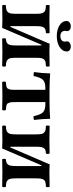

<svg xmlns="http://www.w3.org/2000/svg" viewBox="527 -1196 671 1765"><g transform="rotate(90 862.5 -313.5)"><path d="M226.1 -70.8 368.2 -400.9Q370.6 -406.7 375 -417.7Q379.4 -428.7 381.8 -434.1Q418 -432.1 456.1 -432.1Q503.9 -432.1 587.9 -434.1Q592.3 -429.7 592.3 -417Q592.3 -404.3 587.9 -399.9Q562.5 -398.9 549.6 -396.2Q536.6 -393.6 526.9 -383.5Q517.1 -373.5 514.2 -355.7Q511.2 -337.9 511.2 -306.2V-127Q511.2 -95.2 514.2 -77.4Q517.1 -59.6 527.1 -49.6Q537.1 -39.6 549.8 -36.4Q562.5 -33.2 587.9 -32.2Q592.3 -27.8 592.3 -15.1Q592.3 -2.4 587.9 2Q505.9 0 456.1 0Q381.8 0 335.9 2Q331.5 -2.4 331.5 -15.1Q331.5 -27.8 335.9 -32.2Q354.5 -33.7 364.5 -36.9Q374.5 -40 383.1 -49.6Q391.6 -59.1 394.8 -77.6Q397.9 -96.2 397.9 -127V-349.1Q397.9 -360.8 392.1 -360.8L250 -29.8Q248.5 -25.9 243.4 -14.6Q238.3 -3.4 236.8 2Q198.7 0 162.1 0Q113.8 0 29.8 2Q25.4 -2.4 25.4 -15.1Q25.4 -27.8 29.8 -32.2Q55.2 -33.2 68.1 -36.4Q81.1 -39.6 90.8 -49.6Q100.6 -59.6 103.8 -77.4Q106.9 -95.2 106.9 -127V-306.2Q106.9 -337.9 103.8 -355.7Q100.6 -373.5 90.8 -383.3Q81.1 -393.1 68.1 -396Q55.2 -398.9 29.8 -399.9Q25.4 -404.3 25.4 -417Q25.4 -429.7 29.8 -434.1Q111.8 -432.1 162.1 -432.1Q236.3 -432.1 282.2 -434.1Q286.6 -429.7 286.6 -417Q286.6 -404.3 282.2 -399.9Q263.7 -398.9 253.7 -396Q243.7 -393.1 235.1 -383.5Q226.6 -374 223.4 -355.5Q220.2 -336.9 220.2 -306.2V-83Q220.2 -70.8 226.1 -70.8ZM453.1 -592.8Q453.1 -550.8 411.4 -525.4Q369.6 -500 312 -500Q253.9 -500 213.4 -524.9Q172.9 -549.8 172.9 -591.8Q172.9 -606.9 187.3 -617.9Q201.7 -628.9 222.2 -628.9Q241.2 -628.9 253.7 -618.9Q266.1 -608.9 266.1 -595.2Q266.1 -589.8 265.1 -585.9Q263.2 -578.1 263.2 -577.1Q263.2 -557.6 275.1 -545.4Q287.1 -533.2 312 -533.2Q337.9 -533.2 350.3 -545.2Q362.8 -557.1 362.8 -576.2Q362.8 -580.1 360.8 -585.9Q359.9 -588.9 359.9 -594.2Q359.9 -608.4 373.8 -618.7Q387.7 -628.9 404.8 -628.9Q426.3 -628.9 439.7 -619.1Q453.1 -609.4 453.1 -592.8Z M805.7 -122.1V-395H790.5Q735.8 -395 713.9 -372.6Q691.9 -350.1 678.7 -287.1Q670.4 -286.1 662.4 -286.9Q654.3 -287.6 648.2 -289.1Q642.1 -290.5 642.6 -291Q653.3 -364.7 654.8 -439Q734.9 -433.1 807.6 -433.1H916.5Q1002.9 -433.1 1071.8 -439Q1073.2 -365.7 1082.5 -291Q1082.5 -290.5 1076.4 -288.8Q1070.3 -287.1 1062.7 -286.1Q1055.2 -285.2 1047.9 -287.1Q1034.7 -350.1 1012.7 -372.6Q990.7 -395 935.5 -395H918.5V-122.1Q918.5 -100.6 919.4 -86.9Q920.4 -73.2 924.1 -62.7Q927.7 -52.2 931.6 -47.1Q935.5 -42 945.1 -38.6Q954.6 -35.2 963.9 -34.2Q973.1 -33.2 990.7 -32.2Q995.1 -27.8 995.1 -15.1Q995.1 -2.4 990.7 2Q914.6 0 865.7 0Q815.9 0 733.9 2Q729.5 -2.4 729.5 -15.1Q729.5 -27.8 733.9 -32.2Q751.5 -33.2 760.5 -34.2Q769.5 -35.2 779.3 -38.6Q789.1 -42 793 -47.1Q796.9 -52.2 800.5 -62.7Q804.2 -73.2 804.9 -86.9Q805.7 -100.6 805.7 -122.1Z M1334.5 -70.8 1476.6 -400.9Q1479 -406.7 1483.4 -417.7Q1487.8 -428.7 1490.2 -434.1Q1526.4 -432.1 1564.5 -432.1Q1612.3 -432.1 1696.3 -434.1Q1700.7 -429.7 1700.7 -417Q1700.7 -404.3 1696.3 -399.9Q1670.9 -398.9 1658 -396.2Q1645 -393.6 1635.3 -383.5Q1625.5 -373.5 1622.6 -355.7Q1619.6 -337.9 1619.6 -306.2V-127Q1619.6 -95.2 1622.6 -77.4Q1625.5 -59.6 1635.5 -49.6Q1645.5 -39.6 1658.2 -36.4Q1670.9 -33.2 1696.3 -32.2Q1700.7 -27.8 1700.7 -15.1Q1700.7 -2.4 1696.3 2Q1614.3 0 1564.5 0Q1490.2 0 1444.3 2Q1439.9 -2.4 1439.9 -15.1Q1439.9 -27.8 1444.3 -32.2Q1462.9 -33.7 1472.9 -36.9Q1482.9 -40 1491.5 -49.6Q1500 -59.1 1503.2 -77.6Q1506.3 -96.2 1506.3 -127V-349.1Q1506.3 -360.8 1500.5 -360.8L1358.4 -29.8Q1356.9 -25.9 1351.8 -14.6Q1346.7 -3.4 1345.2 2Q1307.1 0 1270.5 0Q1222.2 0 1138.2 2Q1133.8 -2.4 1133.8 -15.1Q1133.8 -27.8 1138.2 -32.2Q1163.6 -33.2 1176.5 -36.4Q1189.5 -39.6 1199.2 -49.6Q1209 -59.6 1212.2 -77.4Q1215.3 -95.2 1215.3 -127V-306.2Q1215.3 -337.9 1212.2 -355.7Q1209 -373.5 1199.2 -383.3Q1189.5 -393.1 1176.5 -396Q1163.6 -398.9 1138.2 -399.9Q1133.8 -404.3 1133.8 -417Q1133.8 -429.7 1138.2 -434.1Q1220.2 -432.1 1270.5 -432.1Q1344.7 -432.1 1390.6 -434.1Q1395 -429.7 1395 -417Q1395 -404.3 1390.6 -399.9Q1372.1 -398.9 1362.1 -396Q1352.1 -393.1 1343.5 -383.5Q1335 -374 1331.8 -355.5Q1328.6 -336.9 1328.6 -306.2V-83Q1328.6 -70.8 1334.5 -70.8Z"/></g></svg>

Font: Common Serif SemiBold
Style: Regular
Weight: 600
Designer: Philipp H. Poll, Khaled Hosny
Foundry: Stefan Peev, Context Ltd.
Version: Version 1.026